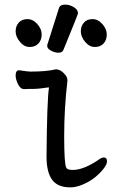

<svg xmlns="http://www.w3.org/2000/svg" viewBox="-20 -790 540 834"><path d="M286.1 23.9Q230 23.9 206.1 -9.5Q182.1 -43 182.1 -109.9Q184.1 -356.9 192.9 -410.2H189Q148.9 -403.8 123.5 -403.8Q98.1 -403.8 85 -402.8Q68.8 -402.8 58.3 -424.3Q47.9 -445.8 47.9 -461.9Q47.9 -484.9 63 -484.9Q101.1 -479 111.8 -479Q182.1 -479 222.2 -488.8Q245.1 -488.8 265.1 -462.9Q272.9 -453.1 272.9 -439Q258.8 -319.8 258.8 -199.2Q258.8 -75.2 268.1 -61Q272.9 -51.8 295.9 -51.8Q340.8 -51.8 401.9 -91.8Q419.9 -106 431.2 -106Q444.8 -106 444.8 -88.9Q444.8 -77.1 431.4 -59.1Q418 -41 395.5 -22Q373 -2.9 342 10.5Q311 23.9 286.1 23.9ZM108.9 -585.9Q85 -585.9 66.4 -608.4Q47.9 -630.9 47.9 -653.8Q47.9 -676.8 61.5 -691.9Q75.2 -707 99.1 -707Q123 -707 142.1 -685.5Q161.1 -664.1 161.1 -640.1Q161.1 -616.2 147 -601.1Q132.8 -585.9 108.9 -585.9ZM233.9 -561Q217.8 -561 201.4 -570.1Q185.1 -579.1 185.1 -589.8Q185.1 -598.1 187 -600.1L235.8 -753.9Q240.2 -770 263.2 -770Q282.2 -770 300.5 -759Q318.8 -748 318.8 -731.9Q318.8 -728 255.9 -574.2Q251 -561 233.9 -561ZM392.1 -585.9Q368.2 -585.9 349.6 -608.4Q331.1 -630.9 331.1 -653.8Q331.1 -676.8 344.5 -691.9Q357.9 -707 381.8 -707Q405.8 -707 424.8 -685.5Q443.8 -664.1 443.8 -640.1Q443.8 -616.2 429.9 -601.1Q416 -585.9 392.1 -585.9Z"/></svg>

Font: LXGW WenKai Mono GB Screen
Style: Regular
Weight: 400
Monospace: yes
Designer: LXGW / Fontworks Inc.
Foundry: LXGW / Fontworks Inc.
Version: Version 1.510;January 18,2025